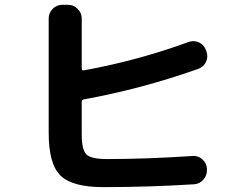

<svg xmlns="http://www.w3.org/2000/svg" viewBox="-20 -767 1040 795"><path d="M407.2 7.8Q280.3 7.8 231 -39.6Q181.6 -86.9 181.6 -216.8V-690.4Q181.6 -713.9 198.2 -730.5Q214.8 -747.1 238.3 -747.1H261.7Q285.2 -747.1 301.8 -730Q318.4 -712.9 318.4 -690.4V-482.4Q318.4 -474.6 327.1 -475.6Q551.8 -516.6 762.7 -593.8Q785.2 -600.6 805.2 -590.8Q825.2 -581.1 833 -558.6L835 -553.7Q842.8 -530.3 832.5 -509.8Q822.3 -489.3 799.8 -481.4Q564.5 -398.4 327.1 -355.5Q318.4 -353.5 318.4 -344.7V-210Q318.4 -145.5 338.4 -127Q358.4 -108.4 422.9 -108.4Q586.9 -108.4 777.3 -121.1Q800.8 -123 818.4 -106.9Q835.9 -90.8 836.9 -68.4V-65.4Q837.9 -41 821.8 -22.9Q805.7 -4.9 782.2 -3.9Q596.7 7.8 407.2 7.8Z"/></svg>

Font: Rounded Mgen+ 2m bold
Style: Bold
Weight: 700
Designer: [Source Han Sans]
Ryoko NISHIZUKA  (kana & ideographs); Paul D. Hunt (Latin, Greek & Cyrillic); Wenlong ZHANG  (bopomofo
Version: Version 1.059.20150602